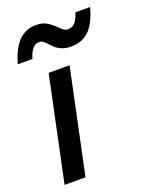

<svg xmlns="http://www.w3.org/2000/svg" viewBox="-140 -814 692 888"><g transform="rotate(-20 206.5 -370.0)"><path d="M21 0 128.9 -512.2H231.9L124 0ZM8.8 -598.1Q17.1 -630.4 29.8 -656.5Q42.5 -682.6 59.6 -701.4Q76.7 -720.2 98.9 -730.2Q121.1 -740.2 148.4 -740.2Q178.7 -740.2 197.8 -729.5Q216.8 -718.8 230.7 -705.6Q244.6 -692.4 256.3 -681.6Q268.1 -670.9 283.7 -670.9Q306.2 -670.9 319.6 -688.2Q333 -705.6 340.8 -732.9H412.6Q404.8 -700.7 392.6 -674.6Q380.4 -648.4 363.3 -629.6Q346.2 -610.8 323.2 -600.8Q300.3 -590.8 270.5 -590.8Q248 -590.8 231.9 -595.9Q215.8 -601.1 204.3 -608.9Q192.9 -616.7 184.6 -626Q176.3 -635.3 168.7 -643.1Q161.1 -650.9 153.6 -656Q146 -661.1 135.7 -661.1Q115.2 -661.1 102.1 -644.3Q88.9 -627.4 80.6 -598.1Z"/></g></svg>

Font: Clear Sans Medium
Style: Italic
Weight: 500
Italic angle: -12°
Foundry: Intel Corporation
Version: Version 1.00